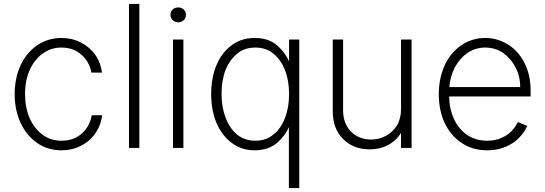

<svg xmlns="http://www.w3.org/2000/svg" viewBox="-20 -752 2785 981"><path d="M169 -22Q115 -60 85 -125Q55 -190 55 -271Q55 -352 85 -418Q115 -483 169 -520Q224 -558 294 -558Q348 -558 391 -536Q436 -513 464 -476Q494 -435 501 -381H447Q436 -439 395 -473Q355 -509 294 -509Q241 -509 199 -479Q156 -448 132 -395Q108 -341 108 -272Q108 -204 131 -149Q155 -96 197 -64Q238 -33 294 -33Q354 -33 395 -67Q437 -102 449 -163H502Q495 -109 465 -68Q438 -29 393 -7Q349 16 294 16Q224 16 169 -22Z M639 4V-732H692V4Z M917 -550V4H864V-550ZM862 -649Q851 -660 851 -676Q851 -693 862 -703Q873 -714 891 -714Q908 -714 919 -703Q930 -693 930 -676Q930 -660 919 -649Q906 -638 891 -638Q875 -638 862 -649Z M1398 -24Q1352 16 1281 16Q1214 16 1164 -22Q1114 -59 1086 -124Q1059 -189 1059 -271Q1059 -355 1086 -419Q1113 -484 1164 -521Q1213 -558 1281 -558Q1355 -558 1398 -518Q1442 -479 1461 -428H1457V-550H1509V209H1456V-115H1461Q1443 -65 1398 -24ZM1376 -64Q1415 -94 1436 -149Q1457 -203 1457 -272Q1457 -340 1436 -394Q1415 -447 1377 -478Q1339 -509 1285 -509Q1229 -509 1192 -478Q1153 -446 1132 -393Q1112 -342 1112 -272Q1112 -204 1133 -150Q1154 -95 1192 -64Q1230 -33 1285 -33Q1339 -33 1376 -64Z M2083 -550V4H2029V-84H2034Q2017 -45 1972 -16Q1927 11 1868 11Q1785 11 1733 -42Q1680 -94 1680 -186V-550H1733V-188Q1733 -122 1773 -80Q1814 -39 1877 -39Q1916 -39 1952 -58Q1987 -77 2008 -111Q2029 -146 2029 -194V-550Z M2338 -22Q2282 -60 2252 -124Q2222 -189 2222 -270Q2222 -352 2252 -418Q2282 -483 2336 -520Q2391 -558 2459 -558Q2521 -558 2575 -525Q2628 -492 2659 -432Q2691 -371 2691 -290V-259H2275Q2275 -199 2299 -145Q2323 -93 2366 -63Q2410 -33 2470 -33Q2513 -33 2543 -48Q2574 -61 2594 -83Q2613 -102 2626 -128L2674 -109Q2661 -78 2633 -49Q2609 -22 2566 -3Q2522 16 2470 16Q2394 16 2338 -22ZM2614 -408Q2591 -453 2550 -482Q2510 -509 2459 -509Q2410 -509 2369 -482Q2330 -455 2304 -408Q2279 -358 2276 -307H2638Q2638 -362 2614 -408Z"/></svg>

Font: Sinter Light
Style: Regular
Weight: 300
Foundry: Adobe & rsms
Version: Version 1.000